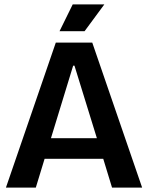

<svg xmlns="http://www.w3.org/2000/svg" viewBox="-20 -854 674 874"><path d="M7 0 234 -660H400L627 0H490L450 -131H183L143 0ZM313 -555 212 -225H421L319 -555ZM365 -712H251L311 -834H455Z"/></svg>

Font: Bricolage Grotesque 48pt SemiBold
Style: Regular
Weight: 600
Designer: Mathieu Triay
Foundry: Atelier Triay
Version: Version 1.000; ttfautohint (v1.8.4.7-5d5b);gftools[0.9.32]